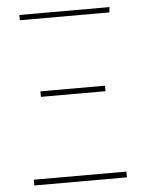

<svg xmlns="http://www.w3.org/2000/svg" viewBox="-50 -723 587 764"><g transform="rotate(-5 243.0 -340.5)"><path d="M426 0H56V-23H426ZM371 -349H113V-371H371ZM414 -660H56V-681H416Z"/></g></svg>

Font: FiraSans
Style: Regular
Weight: 150
Designer: Carrois Corporate & Edenspiekermann AG
Foundry: Carrois Corporate GbR & Edenspiekermann AG
Version: Version 3.106;PS 003.106;hotconv 1.0.70;makeotf.lib2.5.58329